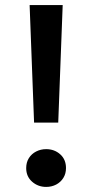

<svg xmlns="http://www.w3.org/2000/svg" viewBox="-20 -720 362 755"><path d="M114 -238 96.5 -700H226.5L209 -238ZM161.5 15Q129.5 15 106.2 -5.5Q83 -26 83 -59Q83 -81.5 93.5 -98.2Q104 -115 122 -124.2Q140 -133.5 161.5 -133.5Q194 -133.5 216.8 -113.2Q239.5 -93 239.5 -59Q239.5 -37 229 -20.2Q218.5 -3.5 200.8 5.8Q183 15 161.5 15Z"/></svg>

Font: Geologica Thin Roman
Style: Regular
Weight: 400
Version: Version 1.010;gftools[0.9.28]